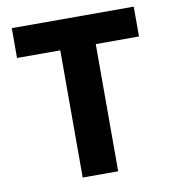

<svg xmlns="http://www.w3.org/2000/svg" viewBox="-76 -718 707 785"><g transform="rotate(-10 278.0 -326.0)"><path d="M204.4 0V-528H24.9V-651.8H531.2V-528H351.7V0Z"/></g></svg>

Font: Source Sans 3 Variable
Style: Regular
Weight: 200
Designer: Paul D. Hunt
Foundry: Adobe Systems Incorporated
Version: Version 3.026